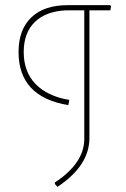

<svg xmlns="http://www.w3.org/2000/svg" viewBox="-20 -657 487 745"><path d="M407 -637 411 -633 408 -617H327V-122Q327 -14 203 68L193 57V51Q307 -24 307 -118V-617H236Q157 -613 114.5 -571Q72 -529 72 -455Q72 -379 117.5 -331.5Q163 -284 249 -269L245 -249Q52 -281 52 -455Q52 -542 101.5 -589.5Q151 -637 243 -637Z"/></svg>

Font: Alegreya Sans SC Thin
Style: Regular
Weight: 100
Designer: Juan Pablo del Peral
Foundry: Huerta Tipografica
Version: Version 2.007